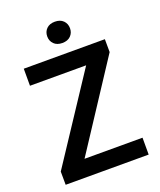

<svg xmlns="http://www.w3.org/2000/svg" viewBox="-162 -1005 924 1106"><g transform="rotate(-20 300.0 -452.0)"><path d="M199.7 -103.5 545.9 -631.8 545.4 -710.9H48.3V-606.4H392.6L45.9 -81.1L46.4 0H555.2V-103.5ZM238.8 -838.9Q238.8 -811 257.3 -792.5Q275.9 -773.9 308.6 -773.9Q341.3 -773.9 359.9 -792.5Q378.4 -811 378.4 -838.9Q378.4 -867.2 359.9 -885.7Q341.3 -904.3 308.6 -904.3Q275.9 -904.3 257.3 -885.7Q238.8 -867.2 238.8 -838.9Z"/></g></svg>

Font: Roboto Mono SemiBold
Style: Regular
Weight: 600
Monospace: yes
Designer: Google
Version: Version 3.000